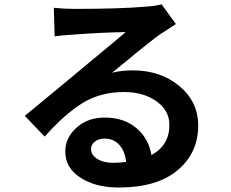

<svg xmlns="http://www.w3.org/2000/svg" viewBox="-20 -794 1040 866"><path d="M491.2 -59.6Q513.7 -59.6 548.8 -63.5Q543.9 -112.3 518.1 -140.6Q492.2 -168.9 452.1 -168.9Q424.8 -168.9 407.7 -155.3Q390.6 -141.6 390.6 -122.1Q390.6 -94.7 418.9 -77.1Q447.3 -59.6 491.2 -59.6ZM709 -774.4 773.4 -685.5Q767.6 -681.6 704.1 -640.6Q680.7 -624 643.6 -594.7Q606.4 -565.4 551.8 -520Q497.1 -474.6 485.4 -465.8Q526.4 -476.6 578.1 -476.6Q704.1 -476.6 789.1 -405.8Q874 -335 874 -227.5Q874 -104.5 781.2 -26.4Q688.5 51.8 515.6 51.8Q411.1 51.8 342.8 7.3Q274.4 -37.1 274.4 -110.4Q274.4 -171.9 324.7 -217.8Q375 -263.7 452.1 -263.7Q540 -263.7 595.7 -215.8Q651.4 -168 663.1 -94.7Q744.1 -138.7 744.1 -230.5Q744.1 -295.9 685.5 -337.4Q627 -378.9 539.1 -378.9Q432.6 -378.9 352.1 -329.1Q271.5 -279.3 181.6 -177.7L91.8 -271.5Q131.8 -303.7 225.1 -381.3Q318.4 -459 339.8 -476.6Q347.7 -483.4 432.6 -553.7Q517.6 -624 546.9 -649.4Q434.6 -647.5 307.6 -637.7Q263.7 -635.7 226.6 -629.9L222.7 -758.8Q269.5 -753.9 313.5 -753.9Q521.5 -753.9 632.8 -763.7Q679.7 -766.6 709 -774.4Z"/></svg>

Font: Gen Shin Gothic Monospace Bold
Style: Bold
Weight: 700
Designer: [Source Han Sans]
Ryoko NISHIZUKA  (kana & ideographs); Paul D. Hunt (Latin, Greek & Cyrillic); Wenlong ZHANG  (bopomofo
Version: Version 1.002.20150607